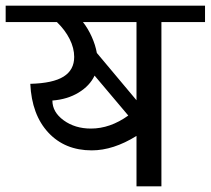

<svg xmlns="http://www.w3.org/2000/svg" viewBox="-42 -658 744 678"><path d="M682 -638V-580H528V0H440V-178Q358 -127 282 -127Q187 -127 128.5 -190Q70 -253 65 -362Q145 -364 182.5 -387.5Q220 -411 220 -457Q220 -488 204 -520Q188 -552 159 -580H-22V-638ZM251 -580Q269 -557 282 -528Q295 -499 300 -471L440 -304V-580ZM411 -250 292 -391Q275 -355 235.5 -331Q196 -307 143 -303Q143 -262 183 -233Q223 -204 279 -204Q347 -204 411 -250Z"/></svg>

Font: AmikoRegular
Style: Regular
Weight: 400
Designer: Pablo Impallari, Rodrigo Fuenzalida, Andres Torresi
Foundry: Impallari Type
Version: Version 1.000; ttfautohint (v1.3)